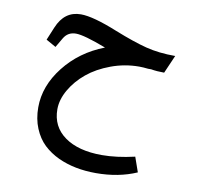

<svg xmlns="http://www.w3.org/2000/svg" viewBox="-73 -442 852 798"><g transform="rotate(10 352.5 -42.5)"><path d="M206.1 -361.8Q257.8 -361.8 362.3 -319.3Q443.4 -287.1 497.8 -273.2Q552.2 -259.3 621.6 -259.3L588.4 -183.1Q557.1 -183.1 532.7 -187.5H520Q499 -189.9 482.4 -189.9Q421.4 -189.9 364 -168.7Q306.6 -147.5 266.4 -114.3Q226.1 -81.1 201.9 -39.1Q177.7 2.9 177.7 43.5Q177.7 116.7 235.4 158Q293 199.2 392.6 199.2Q454.6 199.2 530.8 181.6L552.7 244.1Q476.6 277.3 380.9 277.3Q290.5 277.3 221.7 245.6Q185.1 228.5 158 202.9Q130.9 177.2 114.5 137.7Q98.1 98.1 98.1 49.3Q98.1 -41 161.9 -122.3Q225.6 -203.6 328.1 -243.2Q233.9 -279.3 199.7 -279.3Q165.5 -279.3 148.4 -250L125 -210L83.5 -233.4L106.4 -288.6Q136.7 -361.8 206.1 -361.8Z"/></g></svg>

Font: Shahab
Style: Regular
Weight: 400
Designer: Mohammad Saleh Souzanchi
Foundry: http://font-store.ir
Version: Version:0.0.2;RFB:1.2.5;Building:2016-11-27 11:18:45.721916